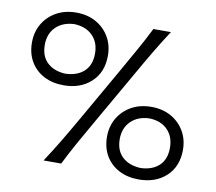

<svg xmlns="http://www.w3.org/2000/svg" viewBox="-83 -861 1088 969"><g transform="rotate(10 460.5 -376.5)"><path d="M231.4 -391.1Q174.3 -391.1 130.6 -413.8Q86.9 -436.5 62 -478.3Q37.1 -520 37.1 -576.7Q37.1 -630.4 62 -672.6Q86.9 -714.8 130.9 -739.3Q174.8 -763.7 232.4 -763.7Q289.6 -763.7 333.3 -739.3Q377 -714.8 401.6 -672.6Q426.3 -630.4 426.3 -576.7Q426.3 -491.7 372.1 -441.4Q317.9 -391.1 231.4 -391.1ZM198.2 0Q236.3 -58.1 269.8 -113.8Q303.2 -169.4 344.2 -241.2L493.2 -502Q535.2 -576.2 567.1 -632.8Q599.1 -689.5 628.9 -749.5H718.8Q679.7 -689.5 646 -632.8Q612.3 -576.2 570.3 -502L420.9 -241.2Q379.9 -169.4 348.6 -113.8Q317.4 -58.1 288.6 0ZM231.4 -450.2Q291.5 -452.6 325.9 -484.9Q360.4 -517.1 360.4 -576.2Q360.4 -632.8 326.2 -667.5Q292 -702.1 232.4 -704.6Q172.9 -702.1 137.9 -667.5Q103 -632.8 103 -576.2Q103 -517.1 137.9 -484.9Q172.9 -452.6 231.4 -450.2ZM687 11.2Q629.9 11.2 586.2 -11.5Q542.5 -34.2 517.6 -75.9Q492.7 -117.7 492.7 -174.3Q492.7 -227.5 517.6 -269.8Q542.5 -312 586.4 -336.4Q630.4 -360.8 688 -360.8Q745.6 -360.8 789.1 -336.4Q832.5 -312 857.2 -269.8Q881.8 -227.5 881.8 -174.3Q881.8 -89.4 827.9 -39.1Q773.9 11.2 687 11.2ZM687 -47.4Q747.1 -49.8 781.2 -82Q815.4 -114.3 815.4 -173.3Q815.4 -230 781.5 -264.9Q747.6 -299.8 688 -301.8Q628.9 -299.8 593.5 -264.9Q558.1 -230 558.1 -173.3Q558.1 -114.3 593.3 -82Q628.4 -49.8 687 -47.4Z"/></g></svg>

Font: Pinar-DS2-FD Regular
Style: Regular
Weight: 400
Designer: Amin Abedi
Version: Version 2.000